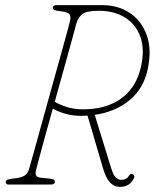

<svg xmlns="http://www.w3.org/2000/svg" viewBox="-20 -720 604 749"><path d="M501.5 -22.5Q493.5 -7.5 480.5 0.8Q467.5 9 447.5 9Q425.5 9 409.5 -7.8Q393.5 -24.5 382 -63L321.5 -269Q312 -268 302 -268Q268.5 -267.5 238.8 -275.2Q209 -283 186 -296.5Q170.5 -241.5 157 -192Q143.5 -142.5 133.8 -106.8Q124 -71 120.5 -57Q113.5 -29.5 136.5 -27L176.5 -23Q194 -21 194 -11.5Q194 0 177 0H13.5Q1.5 0 2.5 -10.5Q2.5 -15.5 7.2 -18Q12 -20.5 24.5 -22.5L50 -26Q66 -28.5 77.2 -36Q88.5 -43.5 92.5 -58Q97.5 -75 110 -119.5Q122.5 -164 139.2 -224.8Q156 -285.5 174.2 -351.2Q192.5 -417 209.2 -477Q226 -537 237.8 -580Q249.5 -623 253 -637.5Q257 -654 251.8 -662.8Q246.5 -671.5 227.5 -674.5L201 -678.5Q191.5 -680 188.8 -683.2Q186 -686.5 186 -691Q186.5 -700 201.5 -700H379Q441 -700 486.8 -669.2Q532.5 -638.5 552.5 -582.8Q572.5 -527 556.5 -451Q540.5 -374.5 485.2 -329Q430 -283.5 349.5 -272L413.5 -64.5Q422 -37 431.5 -27.8Q441 -18.5 453.5 -18.5Q474 -18.5 484 -35.5Q490 -45 498.5 -40Q508 -34.5 501.5 -22.5ZM277.5 -627Q273.5 -611 260.5 -564Q247.5 -517 229.8 -453.2Q212 -389.5 193.5 -323Q211.5 -312 240 -302.8Q268.5 -293.5 303.5 -293.5Q394.5 -293.5 452.5 -335.5Q510.5 -377.5 529 -455.5Q545.5 -525.5 528 -575.2Q510.5 -625 468 -651.5Q425.5 -678 366.5 -678Q319.5 -678 302.5 -666Q285.5 -654 277.5 -627Z"/></svg>

Font: Fraunces 144pt S100 Thin
Style: Italic
Weight: 100
Italic angle: -16°
Version: Version 1.000; ttfautohint (v1.8.3)